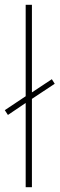

<svg xmlns="http://www.w3.org/2000/svg" viewBox="-20 -780 248 800"><path d="M87 0H113V-368L208 -431L196 -450L113 -395V-760H87V-379L0 -321L13 -301L87 -351Z"/></svg>

Font: Noto Sans Sinhala SemiCondensed Thin
Style: Regular
Weight: 100
Width: 4
Designer: Jelle Bosma - Monotype Design Team
Foundry: Monotype Imaging Inc.
Version: Version 2.006